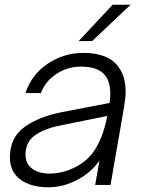

<svg xmlns="http://www.w3.org/2000/svg" viewBox="-20 -783 601 813"><path d="M22 -117Q22 -199 81.5 -243.5Q141 -288 241 -308L444 -347Q447 -368 447 -386Q447 -434 427 -461Q399 -501 322 -501Q266 -501 219 -470Q172 -439 153 -389H88Q114 -468 182.5 -513.5Q251 -559 333 -559Q437 -559 480 -502Q512 -461 512 -394Q512 -370 505 -328L448 0H383L401 -103Q365 -52 310 -23Q250 10 185 10Q110 10 66 -23Q22 -56 22 -117ZM288 -70Q351 -98 385 -154Q419 -210 434 -292L232 -251Q164 -237 126 -208.5Q88 -180 88 -128Q88 -90 116 -69Q144 -48 190 -48Q240 -48 288 -70ZM370 -609H313L457 -763H533Z"/></svg>

Font: Open Sauce One Light Italic
Style: Regular
Weight: 300
Italic angle: -10°
Designer: Alfredo Marco Pradil
Foundry: Creative Sauce Fz LLC
Version: Version 1.477